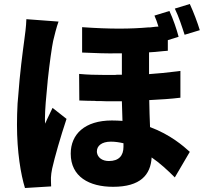

<svg xmlns="http://www.w3.org/2000/svg" viewBox="-20 -873 1040 961"><path d="M980 -722C969 -759 949 -812 930 -853L855 -830C875 -789 890 -742 904 -699L980 -722ZM739 -85C780 -57 818 -22 855 15L930 -113C898 -142 833 -199 731 -237C729 -277 728 -324 727 -372C786 -375 835 -378 883 -384V-518C878 -517 873 -517 868 -516L859 -515C817 -510 774 -505 726 -502V-611C748 -612 767 -614 786 -616L796 -617C804 -618 812 -618 820 -619V-672L874 -689C864 -727 847 -777 828 -818L753 -795C761 -777 767 -760 773 -740C768 -740 762 -739 757 -739L749 -738C743 -737 738 -737 732 -736H724C633 -728 533 -727 391 -737V-610C459 -607 514 -605 567 -606H576C581 -606 586 -606 590 -606V-499H576C573 -499 569 -499 566 -499L557 -498C555 -498 553 -498 552 -498H542H532C524 -498 516 -498 508 -498H498C459 -498 419 -499 376 -503L377 -370C404 -369 429 -368 454 -368L464 -367C468 -367 473 -367 478 -367H488C498 -367 508 -366 517 -366H527H537C542 -366 546 -366 551 -366H561H571C577 -366 584 -366 590 -366C591 -335 592 -297 593 -268C576 -269 559 -270 540 -270C404 -270 334 -201 334 -104C334 12 427 62 546 62C683 62 734 2 739 -85ZM236 60C235 43 235 27 235 16C235 6 238 -15 241 -29C254 -87 283 -188 313 -278L243 -333C230 -304 218 -283 206 -254C205 -258 205 -278 205 -281C205 -322 211 -391 218 -460L219 -472C228 -557 240 -640 246 -668C250 -686 264 -742 273 -765L112 -777C111 -740 105 -697 101 -668C94 -616 79 -505 71 -390L70 -379C70 -375 69 -371 69 -367L68 -356C66 -319 65 -283 65 -249C65 -113 84 0 105 68L236 60ZM465 -111C465 -113 465 -114 465 -116C465 -142 488 -164 535 -164C556 -164 576 -161 598 -156V-138C598 -94 575 -67 525 -67C491 -67 468 -85 465 -111Z"/></svg>

Font: Glow Sans SC Normal ExtraBold
Style: Regular
Weight: 800
Designer: Ryoko NISHIZUKA (kana, bopomofo & ideographs); Paul D. Hunt (Latin, Greek & Cyrillic); Sandoll Communications, Soo-young
Version: Version 0.93